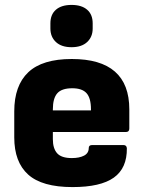

<svg xmlns="http://www.w3.org/2000/svg" viewBox="-20 -749 583 781"><path d="M275 12Q151 12 94.5 -39Q38 -90 38 -190V-296Q38 -401 95 -455Q152 -509 272 -509Q506 -509 506 -304V-226Q506 -212 492 -212H195V-183Q195 -145 212.5 -125.5Q230 -106 272 -106Q303 -106 322 -116Q341 -126 341 -147Q341 -159 355 -159H482Q495 -159 496 -146Q497 -65 443 -26.5Q389 12 275 12ZM195 -300H350V-304Q350 -350 332 -370Q314 -390 274 -390Q231 -390 213 -369.5Q195 -349 195 -304ZM271 -557Q230 -557 207.5 -578Q185 -599 185 -633V-654Q185 -690 207.5 -709.5Q230 -729 271 -729Q312 -729 334.5 -709.5Q357 -690 357 -654V-633Q357 -599 334.5 -578Q312 -557 271 -557Z"/></svg>

Font: Sofia Sans Black
Style: Regular
Weight: 900
Designer: Botio Nikoltchev, Ani Petrova
Foundry: lettersoup
Version: Version 4.100; ttfautohint (v1.8.3)